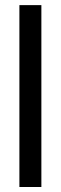

<svg xmlns="http://www.w3.org/2000/svg" viewBox="-20 -748 243 768"><path d="M57.6 0H145.5V-727.5H57.6Z"/></svg>

Font: Guggenheim Sans Display
Style: Regular
Weight: 400
Designer: Modified by Tom Baber under direction of Pentagram Design 2023
Foundry: rsms
Version: Version 1.001;Glyphs 3.1.2 (3151)